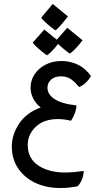

<svg xmlns="http://www.w3.org/2000/svg" viewBox="-20 -592 481 960"><path d="M281.7 348.1Q211.4 348.1 156.7 322.3Q102.1 296.4 70.6 249.8Q39.1 203.1 39.1 140.1Q39.1 82 75 27.1Q110.8 -27.8 183.6 -54.7Q157.7 -74.7 145.3 -101.1Q132.8 -127.4 132.8 -152.8Q132.8 -189.9 152.8 -220.5Q172.9 -251 208.3 -269Q243.7 -287.1 288.6 -287.1Q328.6 -287.1 367.2 -269.5Q405.8 -252 434.6 -211.9Q427.2 -196.8 410.6 -180.2Q394 -163.6 375 -156.7Q355 -182.6 334 -196.5Q313 -210.4 285.2 -210.4Q253.9 -210.4 235.6 -194.1Q217.3 -177.7 217.3 -153.8Q217.3 -120.1 252.7 -96.7Q288.1 -73.2 362.3 -64.9Q362.3 -47.9 354 -25.4Q345.7 -2.9 334.5 11.7Q317.4 7.3 301 5.4Q284.7 3.4 270.5 3.4Q198.7 3.4 158.7 42Q118.7 80.6 118.7 132.3Q118.7 200.2 171.4 235.4Q224.1 270.5 305.2 270.5Q327.6 270.5 351.1 268.3Q374.5 266.1 398.4 262.7Q398.4 282.2 390.1 304Q381.8 325.7 368.2 339.4Q325.2 348.1 281.7 348.1ZM256.3 -440.4Q230 -459.5 209.7 -478Q189.5 -496.6 186 -503.4L243.7 -572.3L319.8 -509.8Q292.5 -475.1 277.1 -458.5Q261.7 -441.9 256.3 -440.4ZM214.4 -315.4Q188 -334.5 167.7 -353Q147.5 -371.6 143.6 -378.9L201.7 -444.3L278.3 -381.8Q252.9 -349.1 236.1 -333Q219.2 -316.9 214.4 -315.4ZM328.6 -324.2Q302.2 -342.8 281.7 -361.6Q261.2 -380.4 258.3 -387.2L316.4 -453.1L392.6 -390.6Q372.1 -362.8 353 -344.2Q334 -325.7 328.6 -324.2Z"/></svg>

Font: Harmattan SemiBold
Style: Regular
Weight: 600
Designer: George W. Nuss III and SIL International
Foundry: SIL International
Version: Version 4.000